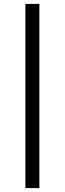

<svg xmlns="http://www.w3.org/2000/svg" viewBox="-20 -820 331 980"><path d="M181 140H109.7V-800H181Z"/></svg>

Font: Asta Sans Light
Style: Regular
Weight: 300
Designer: 42dot
Version: Version 1.000